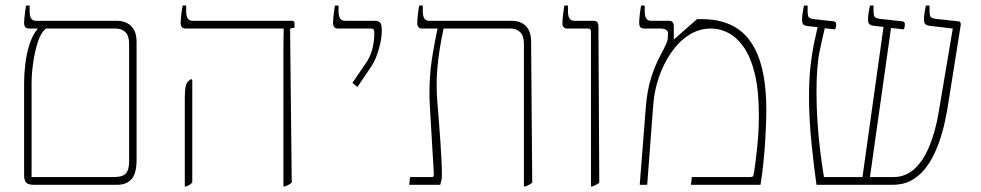

<svg xmlns="http://www.w3.org/2000/svg" viewBox="-20 -667 3540 693"><path d="M103 0Q81 0 74 -8.5Q67 -17 67 -34V-369Q67 -397 71 -433.5Q75 -470 86 -505.5Q97 -541 116 -563V-571H146V-564Q127 -549 116 -514Q105 -479 99.5 -439Q94 -399 94 -369V-28H389Q412 -28 424 -33.5Q436 -39 441 -52Q446 -65 446 -86V-509Q446 -538 432.5 -551Q419 -564 399 -564H86Q75 -564 71 -569.5Q67 -575 67 -585Q67 -591 68 -601.5Q69 -612 70.5 -624Q72 -636 74 -647H87V-627Q87 -609 92.5 -600.5Q98 -592 109 -592H400Q424 -592 440 -583Q456 -574 464.5 -557.5Q473 -541 473 -516V-92Q473 -40 454.5 -20Q436 0 403 0Z M1003 6V-444Q1003 -473 1003 -496Q1003 -519 1003.5 -535.5Q1004 -552 1004 -563V-564H651Q640 -564 636 -569.5Q632 -575 632 -585Q632 -591 633 -601.5Q634 -612 635.5 -624Q637 -636 639 -647H652V-627Q652 -609 657.5 -600.5Q663 -592 674 -592H1033Q1038 -592 1040.5 -590Q1043 -588 1043 -583V-567L1027 -564L1033 -8Q1029 -4 1022.5 -0.5Q1016 3 1008 6ZM647 6V-314Q647 -343 650.5 -356.5Q654 -370 661 -375L670 -382L674 -378V-8Q670 -4 665 -0.5Q660 3 652 6Z M1270 -353 1252 -368 1300 -438Q1317 -463 1324 -490.5Q1331 -518 1331 -546Q1331 -556 1329 -560Q1327 -564 1318 -564H1201Q1190 -564 1186 -569.5Q1182 -575 1182 -585Q1182 -591 1183 -601.5Q1184 -612 1185.5 -624Q1187 -636 1189 -647H1202V-627Q1202 -609 1207.5 -600.5Q1213 -592 1224 -592H1332Q1346 -592 1352 -585.5Q1358 -579 1358 -556Q1358 -536 1353 -512.5Q1348 -489 1339.5 -466Q1331 -443 1318 -424Z M1871 6V-509Q1871 -538 1857.5 -551Q1844 -564 1824 -564H1505Q1494 -564 1490 -569.5Q1486 -575 1486 -585Q1486 -594 1488 -612.5Q1490 -631 1493 -647H1506V-627Q1506 -609 1511.5 -600.5Q1517 -592 1528 -592H1825Q1849 -592 1865 -583Q1881 -574 1889 -557.5Q1897 -541 1897 -516L1901 -8Q1897 -4 1890.5 -0.5Q1884 3 1876 6ZM1457 0 1460 -28H1540Q1544 -28 1545 -31.5Q1546 -35 1546 -39L1531 -292Q1529 -338 1531.5 -381.5Q1534 -425 1541.5 -470Q1549 -515 1559 -563V-570H1581V-564Q1573 -527 1567.5 -492.5Q1562 -458 1559 -425.5Q1556 -393 1556 -363Q1556 -333 1558 -306Q1561 -270 1564 -231.5Q1567 -193 1569.5 -156.5Q1572 -120 1573.5 -89Q1575 -58 1575 -37Q1575 -26 1573.5 -18Q1572 -10 1569 0Z M2113 6V-550Q2113 -558 2110.5 -561Q2108 -564 2101 -564H2029Q2019 -564 2014.5 -568.5Q2010 -573 2010 -582Q2010 -594 2011.5 -607Q2013 -620 2014.5 -630.5Q2016 -641 2017 -647H2030V-627Q2030 -609 2035.5 -600.5Q2041 -592 2052 -592H2121Q2132 -592 2136 -586.5Q2140 -581 2140 -571L2143 -8Q2139 -4 2132.5 -0.5Q2126 3 2118 6Z M2289 0 2311 -280Q2316 -343 2330.5 -387.5Q2345 -432 2360 -460Q2375 -488 2381 -501Q2388 -515 2389.5 -523.5Q2391 -532 2391 -547Q2391 -564 2362 -564H2306Q2295 -564 2291 -569.5Q2287 -575 2287 -585Q2287 -594 2289 -612.5Q2291 -631 2294 -647H2307V-627Q2307 -609 2312.5 -600.5Q2318 -592 2329 -592H2393Q2404 -592 2408 -586.5Q2412 -581 2412 -571V-527L2414 -526L2496 -598H2513Q2592 -598 2643.5 -562.5Q2695 -527 2720.5 -454Q2746 -381 2746 -267Q2746 -250 2745 -222.5Q2744 -195 2742 -160.5Q2740 -126 2736 -85Q2732 -44 2725 0H2474L2477 -28H2687Q2696 -28 2698 -31Q2700 -34 2702 -47Q2707 -79 2713 -135Q2719 -191 2719 -251Q2719 -340 2704.5 -400Q2690 -460 2665 -496Q2640 -532 2609.5 -548Q2579 -564 2546 -564Q2503 -564 2466.5 -540.5Q2430 -517 2402.5 -477Q2375 -437 2358.5 -389Q2342 -341 2338 -291L2316 0Z M2927 0Q2923 -27 2918.5 -64.5Q2914 -102 2909.5 -145.5Q2905 -189 2902.5 -233.5Q2900 -278 2900 -318Q2900 -377 2905 -424Q2910 -471 2917.5 -507.5Q2925 -544 2931 -569L2894 -573Q2887 -574 2882.5 -576.5Q2878 -579 2876.5 -583.5Q2875 -588 2875 -595Q2875 -608 2877 -620.5Q2879 -633 2882 -647H2895V-629Q2895 -610 2899 -605Q2903 -600 2917 -598L2989 -590Q2994 -589 2996 -586.5Q2998 -584 2998 -579Q2998 -573 2997 -569Q2996 -565 2994 -561L2957 -565Q2950 -537 2938.5 -483Q2927 -429 2927 -334Q2927 -285 2930.5 -229.5Q2934 -174 2940.5 -121.5Q2947 -69 2954 -28H3093L3169 -570L3132 -574Q3121 -576 3117 -581Q3113 -586 3113 -596Q3113 -609 3115 -621Q3117 -633 3120 -647H3133V-629Q3133 -611 3137 -606Q3141 -601 3155 -599L3237 -590Q3242 -589 3244 -586.5Q3246 -584 3246 -579Q3246 -573 3245 -569Q3244 -565 3242 -561L3196 -566L3120 -28H3206Q3226 -28 3244.5 -35Q3263 -42 3278.5 -55.5Q3294 -69 3308 -89.5Q3322 -110 3333 -136Q3344 -162 3353 -193.5Q3362 -225 3368 -262L3419 -564L3334 -574Q3323 -576 3319 -581Q3315 -586 3315 -596Q3315 -609 3317 -621Q3319 -633 3322 -647H3335V-629Q3335 -611 3339 -606Q3343 -601 3357 -599L3439 -590Q3442 -590 3444 -588.5Q3446 -587 3447 -584.5Q3448 -582 3448 -579L3399 -271Q3396 -254 3390.5 -228Q3385 -202 3375.5 -171.5Q3366 -141 3351.5 -110.5Q3337 -80 3316.5 -55Q3296 -30 3268 -15Q3240 0 3203 0Z"/></svg>

Font: Noto Serif Hebrew Thin
Style: Regular
Weight: 250
Version: Version 2.003